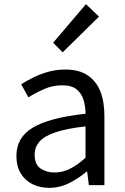

<svg xmlns="http://www.w3.org/2000/svg" viewBox="-20 -892 603 925"><path d="M217 13Q172 13 136 -5Q100 -23 79.5 -57.5Q59 -92 59 -141Q59 -230 138.5 -277.5Q218 -325 392 -344Q392 -379 382.5 -410.5Q373 -442 349 -461.5Q325 -481 280 -481Q233 -481 191.5 -462.5Q150 -444 117 -423L82 -486Q107 -502 140 -518.5Q173 -535 212 -546Q251 -557 295 -557Q361 -557 402.5 -529Q444 -501 463.5 -451.5Q483 -402 483 -334V0H408L400 -65H397Q359 -33 313.5 -10Q268 13 217 13ZM243 -61Q282 -61 317.5 -79Q353 -97 392 -132V-283Q301 -273 247 -254.5Q193 -236 170 -209.5Q147 -183 147 -147Q147 -100 175 -80.5Q203 -61 243 -61ZM282 -640 236 -686 394 -872 457 -812Z"/></svg>

Font: Noto Sans TC
Style: Regular
Weight: 400
Designer: Ryoko NISHIZUKA  (kana, bopomofo & ideographs); Paul D. Hunt (Latin, Greek & Cyrillic); Sandoll Communications , Soo-you
Foundry: Adobe
Version: Version 2.004-H2;hotconv 1.0.118;makeotfexe 2.5.65603